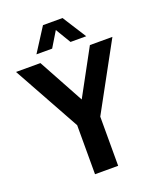

<svg xmlns="http://www.w3.org/2000/svg" viewBox="-197 -1051 955 1154"><g transform="rotate(-20 280.0 -474.5)"><path d="M588 -740 355.5 -314.5V0H207.5V-313.5L-28.5 -740H127.5L286 -449.5L444 -740ZM441.5 -797.5H341L282.5 -895L223.5 -797.5H123L220 -949H345Z"/></g></svg>

Font: Encode Sans Condensed
Style: Bold
Weight: 700
Width: 3
Designer: Multiple Designers
Foundry: Impallari Type
Version: Version 2.000